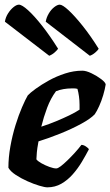

<svg xmlns="http://www.w3.org/2000/svg" viewBox="-20 -803 473 823"><path d="M183 0Q172 0 148.5 -7Q125 -14 98 -26Q71 -38 48 -53Q25 -68 16 -84Q16 -128 24.5 -175.5Q33 -223 46.5 -266.5Q60 -310 74.5 -343.5Q89 -377 99 -394Q109 -405 133 -422.5Q157 -440 189.5 -458Q222 -476 259 -488Q296 -500 333 -500Q349 -500 372 -489Q395 -478 413.5 -464Q432 -450 433 -441Q430 -421 422.5 -395.5Q415 -370 405 -348Q395 -326 386 -313Q368 -294 327.5 -272Q287 -250 238.5 -230.5Q190 -211 145 -197Q139 -164 138 -150.5Q137 -137 136 -120Q142 -112 158 -103Q174 -94 192 -87.5Q210 -81 221 -81Q228 -81 240.5 -90.5Q253 -100 269 -115.5Q285 -131 300.5 -148Q316 -165 329 -182Q338 -182 348.5 -175Q359 -168 361 -163Q348 -138 331 -109.5Q314 -81 292 -56Q270 -31 243 -15.5Q216 0 183 0ZM157 -260Q191 -271 221 -283.5Q251 -296 277 -308.5Q303 -321 321 -333Q321 -338 321 -343.5Q321 -349 321 -354Q321 -372 318.5 -390Q316 -408 312 -422Q305 -424 299 -424Q293 -424 286 -424Q269 -424 252 -421Q235 -418 220 -412Q197 -381 182 -341Q167 -301 157 -260ZM365 -564 176 -710Q179 -728 189 -745Q199 -762 212.5 -772.5Q226 -783 236 -783Q248 -783 274 -759Q300 -735 334 -692.5Q368 -650 403 -594Q400 -588 388.5 -578Q377 -568 365 -564ZM191 -564 1 -710Q4 -729 14.5 -745.5Q25 -762 38 -772.5Q51 -783 61 -783Q74 -783 100.5 -759Q127 -735 160.5 -692.5Q194 -650 229 -594Q225 -588 214.5 -578.5Q204 -569 191 -564Z"/></svg>

Font: Texturina Medium 12pt ExtraBold
Style: Italic
Weight: 800
Italic angle: -11°
Version: Version 1.002